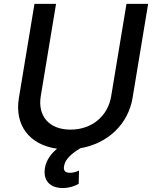

<svg xmlns="http://www.w3.org/2000/svg" viewBox="-20 -747 778 976"><path d="M622.9 -727.3 545.1 -257.8C529.1 -159.1 449.2 -88.1 338.4 -88.1C227.6 -88.1 171.2 -159.1 187.1 -257.8L264.9 -727.3H155.2L76 -248.9C53.3 -111.9 128.2 -10.7 270.2 8.9C230.8 41.2 210.6 78.8 207.4 115.1C201 175.8 239 208.8 298.7 208.8C333.5 208.8 362.6 197.4 380 187.5L381.7 120C371.1 124.6 355.5 131.4 335.9 131.4C309.3 131.4 301.5 118.6 305.8 96.6C311.4 60.4 346.9 32 388.8 6.4C529.1 -17.8 631.7 -116.5 653.8 -248.9L733 -727.3Z"/></svg>

Font: Magic Ui Pro Medium
Style: Italic
Weight: 500
Italic angle: -9.39999°
Designer: Stefan Endress, Andreas Faust
Version: Version 1.000;FEAKit 1.0